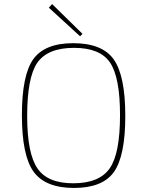

<svg xmlns="http://www.w3.org/2000/svg" viewBox="-20 -915 700 947"><path d="M375 -736 221 -877 237 -895 387 -748ZM541 -622Q598 -541 598 -343Q598 -146 542 -67Q486 12 345 12Q203 12 145 -69Q88 -149 88 -347Q88 -544 144 -623Q201 -702 341 -702Q484 -702 541 -622ZM163 -604Q114 -531 114 -343Q114 -158 165 -84Q215 -11 341 -11Q471 -11 522 -86Q572 -159 572 -347Q572 -533 523 -606Q474 -679 345 -679Q214 -679 163 -604Z"/></svg>

Font: Taylor Sans Thin
Style: Regular
Weight: 100
Italic angle: -8°
Designer: Natanael Gama
Version: Version 1.001 September 8, 2015